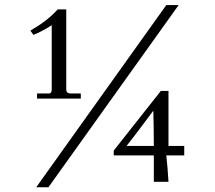

<svg xmlns="http://www.w3.org/2000/svg" viewBox="-20 -726 865 774"><path d="M600.1 -137.7Q600.1 -170.4 599.6 -207.3Q599.1 -244.1 598.1 -279.8Q570.3 -243.2 544.2 -208Q518.1 -172.9 490.2 -137.7ZM305.7 -328.6H129.4V-349.1H176.3Q188.5 -349.1 188.5 -364.7V-624.5Q169.4 -611.8 150.6 -602.1Q131.8 -592.3 114.7 -585.4L102.5 -602.5Q137.2 -622.6 164.6 -643.8Q191.9 -665 212.4 -688H247.1V-365.7Q247.1 -349.1 265.1 -349.1H305.7ZM700.2 -705.6 175.3 28.8H126L650.4 -705.6ZM722.7 -99.6H650.4Q653.3 -73.7 655.5 -46.6Q657.7 -19.5 659.2 6.8H600.1V-99.6H438.5V-119.1L628.4 -359.4H659.2V-137.7H722.7Z"/></svg>

Font: HM XNiloofar
Style: Regular
Weight: 400
Designer: Hossein Movahhedian
Version: Version 2.8, 2015